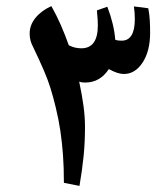

<svg xmlns="http://www.w3.org/2000/svg" viewBox="-20 -743 537 628"><path d="M240 -135 189 -145Q189 -196 186 -236.5Q183 -277 177.5 -314.5Q172 -352 162 -393Q154 -426 145.5 -453.5Q137 -481 123.5 -512.5Q110 -544 88 -590Q77 -610 77 -633Q77 -661 96 -684.5Q115 -708 148 -723Q165 -693 179 -661Q193 -629 205 -595Q224 -585 246 -585Q300 -585 300 -660Q300 -665 299.5 -677.5Q299 -690 297 -709L331 -721Q353 -664 357 -613Q362 -611 367.5 -610.5Q373 -610 378 -610Q421 -610 421 -681Q421 -701 418 -722L465 -716Q469 -695 470 -675.5Q471 -656 471 -636Q471 -576 446.5 -538.5Q422 -501 385 -501Q365 -501 336 -517Q307 -473 259 -473Q255 -473 249.5 -473.5Q244 -474 239 -476Q248 -434 253 -397.5Q258 -361 258 -329Q258 -277 253.5 -232.5Q249 -188 240 -135Z"/></svg>

Font: Noto Naskh Arabic UI Semi
Style: Bold
Weight: 700
Designer: Monotype Design Team, David Williams, Mohamad Dakak and Nizar Qandah
Foundry: Monotype Imaging Inc.
Version: Version 2.014; ttfautohint (v1.8.4.7-5d5b)